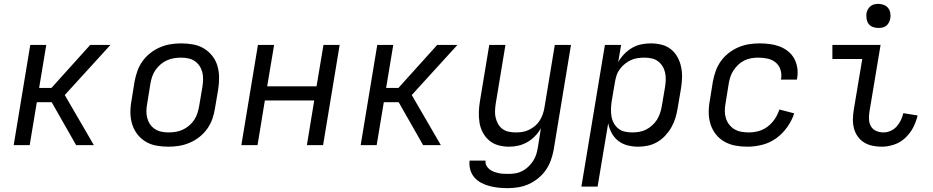

<svg xmlns="http://www.w3.org/2000/svg" viewBox="-20 -753 4840 996"><path d="M51 0 137 -520H220L183 -297H247L448 -520H553L316 -260L467 0H375L248 -223H171L134 0Z M854 8Q822 8 791.5 2.5Q761 -3 736 -18Q711 -33 693 -56Q675 -79 666 -107.5Q657 -136 656.5 -167Q656 -198 662 -230L678 -330Q683 -357 692.5 -384Q702 -411 719 -435Q736 -459 759.5 -477.5Q783 -496 810 -507.5Q837 -519 864.5 -523.5Q892 -528 919 -528Q951 -528 981.5 -522.5Q1012 -517 1037 -502Q1062 -487 1080.5 -464Q1099 -441 1107.5 -412.5Q1116 -384 1116.5 -353Q1117 -322 1112 -290L1095 -190Q1091 -163 1081.5 -136Q1072 -109 1055 -85Q1038 -61 1014.5 -42.5Q991 -24 964 -12.5Q937 -1 909 3.5Q881 8 854 8ZM854 -66Q873 -66 891.5 -69Q910 -72 927.5 -80Q945 -88 961 -101.5Q977 -115 987.5 -131Q998 -147 1004 -165.5Q1010 -184 1013 -202L1030 -302Q1033 -322 1033.5 -341Q1034 -360 1029.5 -378Q1025 -396 1015 -411Q1005 -426 990.5 -436Q976 -446 957.5 -450Q939 -454 920 -454Q901 -454 882.5 -451Q864 -448 846 -440Q828 -432 812.5 -418.5Q797 -405 786 -389Q775 -373 769 -354.5Q763 -336 760 -318L744 -218Q740 -198 739.5 -179Q739 -160 743.5 -142Q748 -124 758 -109Q768 -94 783 -84Q798 -74 816.5 -70Q835 -66 854 -66Z M1232 0 1318 -520H1402L1366 -305H1622L1658 -520H1742L1656 0H1572L1610 -232H1354L1316 0Z M1851 0 1937 -520H2020L1983 -297H2047L2248 -520H2353L2116 -260L2267 0H2175L2048 -223H1971L1934 0Z M2614 223Q2589 223 2565.5 220.5Q2542 218 2519 212Q2496 206 2475.5 195Q2455 184 2440.5 167Q2426 150 2419.5 127Q2413 104 2416 80H2499Q2497 94 2503 105.5Q2509 117 2519 125Q2529 133 2541 137.5Q2553 142 2566 145Q2579 148 2592.5 148.5Q2606 149 2620 149Q2637 149 2655 146Q2673 143 2690 134Q2707 125 2721 111.5Q2735 98 2745.5 82Q2756 66 2761.5 48.5Q2767 31 2770 13L2786 -88Q2774 -66 2755.5 -47Q2737 -28 2715 -15.5Q2693 -3 2669 2.5Q2645 8 2621 8Q2592 8 2565 0.5Q2538 -7 2518 -24Q2498 -41 2485 -65Q2472 -89 2467.5 -116.5Q2463 -144 2464 -172.5Q2465 -201 2470 -230L2518 -520H2602L2552 -218Q2549 -199 2548 -180Q2547 -161 2551 -143.5Q2555 -126 2563.5 -110.5Q2572 -95 2586 -84.5Q2600 -74 2618 -70Q2636 -66 2655 -66Q2672 -66 2689 -68.5Q2706 -71 2723 -79Q2740 -87 2754.5 -99Q2769 -111 2779 -126.5Q2789 -142 2795 -159Q2801 -176 2804 -193L2858 -520H2942L2852 25Q2847 52 2837.5 78.5Q2828 105 2811.5 129Q2795 153 2771.5 172Q2748 191 2722 202.5Q2696 214 2668.5 218.5Q2641 223 2614 223Z M2996 215 3118 -520H3202L3187 -431Q3200 -454 3218.5 -473Q3237 -492 3259.5 -505Q3282 -518 3307 -523Q3332 -528 3356 -528Q3385 -528 3412.5 -521Q3440 -514 3461 -497Q3482 -480 3495 -456Q3508 -432 3513.5 -404.5Q3519 -377 3518 -348Q3517 -319 3512 -290L3495 -190Q3491 -165 3483.5 -140.5Q3476 -116 3463 -93Q3450 -70 3431.5 -50Q3413 -30 3390 -16.5Q3367 -3 3341.5 2.5Q3316 8 3291 8Q3262 8 3235 1Q3208 -6 3187 -22.5Q3166 -39 3153 -63Q3140 -87 3135 -114L3080 215ZM3259 -66Q3277 -66 3295.5 -69Q3314 -72 3331 -80.5Q3348 -89 3363 -102.5Q3378 -116 3388 -132Q3398 -148 3404 -166Q3410 -184 3413 -202L3430 -302Q3433 -321 3433.5 -340Q3434 -359 3430 -377Q3426 -395 3416.5 -410Q3407 -425 3393 -435.5Q3379 -446 3360.5 -450Q3342 -454 3323 -454Q3306 -454 3288 -451.5Q3270 -449 3253.5 -441.5Q3237 -434 3222 -422Q3207 -410 3195.5 -394.5Q3184 -379 3178.5 -362Q3173 -345 3170 -327L3153 -227Q3150 -207 3149.5 -187.5Q3149 -168 3152 -149.5Q3155 -131 3164 -114.5Q3173 -98 3187 -86.5Q3201 -75 3220 -70.5Q3239 -66 3259 -66Z M3858 8Q3826 8 3795.5 2.5Q3765 -3 3739 -17.5Q3713 -32 3694.5 -55Q3676 -78 3666.5 -106.5Q3657 -135 3656.5 -166.5Q3656 -198 3662 -230L3678 -330Q3683 -357 3692.5 -384Q3702 -411 3719 -435Q3736 -459 3759.5 -477.5Q3783 -496 3810 -507.5Q3837 -519 3864.5 -523.5Q3892 -528 3919 -528Q3947 -528 3973.5 -524.5Q4000 -521 4024 -512Q4048 -503 4068 -487Q4088 -471 4100 -449Q4112 -427 4116 -400.5Q4120 -374 4115 -347L4114 -340H4031L4032 -344Q4036 -369 4028.5 -392Q4021 -415 4003 -429.5Q3985 -444 3961.5 -449Q3938 -454 3913 -454Q3896 -454 3877.5 -451Q3859 -448 3841.5 -439.5Q3824 -431 3810 -417.5Q3796 -404 3785 -387.5Q3774 -371 3768.5 -353.5Q3763 -336 3760 -318L3744 -218Q3740 -198 3740 -178Q3740 -158 3745.5 -140Q3751 -122 3762.5 -107Q3774 -92 3790 -82.5Q3806 -73 3825.5 -69.5Q3845 -66 3865 -66Q3890 -66 3915.5 -73Q3941 -80 3963 -97Q3985 -114 4000 -137Q4015 -160 4023 -185L4100 -165Q4088 -128 4064 -94Q4040 -60 4007 -36Q3974 -12 3934.5 -2Q3895 8 3858 8Z M4554 8Q4529 8 4505.5 3Q4482 -2 4462.5 -14Q4443 -26 4429.5 -45Q4416 -64 4410 -87Q4404 -110 4404.5 -134.5Q4405 -159 4409 -184L4453 -447H4298V-520H4548L4490 -172Q4487 -152 4488 -132.5Q4489 -113 4498.5 -97Q4508 -81 4526 -73.5Q4544 -66 4563 -66Q4582 -66 4600 -74Q4618 -82 4631.5 -97Q4645 -112 4653.5 -130Q4662 -148 4666 -166L4740 -154Q4733 -123 4717.5 -92.5Q4702 -62 4676.5 -38Q4651 -14 4618.5 -3Q4586 8 4554 8ZM4536 -608Q4522 -608 4508 -613Q4494 -618 4486 -629Q4478 -640 4475.5 -655Q4473 -670 4475 -685Q4477 -695 4482.5 -705Q4488 -715 4496.5 -721.5Q4505 -728 4515.5 -730.5Q4526 -733 4537 -733Q4551 -733 4565 -727.5Q4579 -722 4587.5 -711Q4596 -700 4598.5 -685Q4601 -670 4598 -655Q4596 -645 4590.5 -635Q4585 -625 4576.5 -618.5Q4568 -612 4557.5 -610Q4547 -608 4536 -608Z"/></svg>

Font: Iosevka Extended
Style: Italic
Weight: 400
Width: 7
Italic angle: -9°
Monospace: yes
Designer: Belleve Invis
Foundry: Belleve Invis
Version: Version 32.5.0; ttfautohint (v1.8.4)